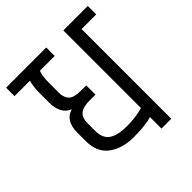

<svg xmlns="http://www.w3.org/2000/svg" viewBox="-203 -774 899 899"><g transform="rotate(-45 246.5 -325.0)"><path d="M69 -524Q69 -560 78 -594H-24V-650H242V-594H144Q134 -569 134 -524V-459Q134 -426 151 -409Q168 -392 214 -392H249V-331H212Q165 -331 146.5 -314Q128 -297 128 -264V-212Q128 -163 158 -142.5Q188 -122 248 -122Q308 -122 355 -136V-650H517V-594H420V0H355V-76Q310 -63 235 -63Q160 -63 111.5 -99Q63 -135 63 -208V-265Q63 -344 122 -361Q69 -382 69 -458Z"/></g></svg>

Font: Khand
Style: Regular
Weight: 400
Designer: Devanagari: Sanchit Sawaria, Jyotish Sonowal; Latin: Satya Rajpurohit
Foundry: Indian Type Foundry
Version: Version 1.101;PS 1.0;hotconv 1.0.78;makeotf.lib2.5.61930; tt